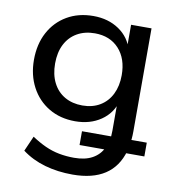

<svg xmlns="http://www.w3.org/2000/svg" viewBox="-78 -565 746 823"><g transform="rotate(10 295.0 -153.5)"><path d="M292 189Q227 189 171 173Q115 157 71 124L100 58Q130 78 159.5 91.5Q189 105 220.5 111Q252 117 286 117Q334 117 365.5 99.5Q397 82 412 50L422 59H300V-1H432L424 19Q426 8 427 -2.5Q428 -13 428 -26V-158H437Q422 -102 375 -70Q328 -38 263 -38Q198 -38 148.5 -67.5Q99 -97 71.5 -149Q44 -201 44 -267Q44 -335 71.5 -386.5Q99 -438 148.5 -467Q198 -496 263 -496Q328 -496 375 -464Q422 -432 437 -377H428V-487H517V-38Q517 -21 515.5 -5.5Q514 10 512 23L506 -1H582V59H484L506 49Q486 119 432.5 154Q379 189 292 189ZM282 -110Q326 -110 358.5 -129.5Q391 -149 408.5 -184.5Q426 -220 426 -267Q426 -339 387 -381.5Q348 -424 282 -424Q238 -424 205 -405Q172 -386 154 -351Q136 -316 136 -267Q136 -219 154 -183.5Q172 -148 205 -129Q238 -110 282 -110Z"/></g></svg>

Font: Nunito Sans 12pt ExtraLight 12pt Medium
Style: Regular
Weight: 500
Version: Version 3.101;gftools[0.9.27]